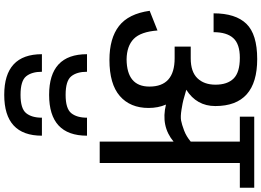

<svg xmlns="http://www.w3.org/2000/svg" viewBox="-184 -600 1235 907"><g transform="rotate(90 433.5 -146.5)"><path d="M750 0V-662H867V-730H531V-662H649V-430Q624 -409 596 -398.5Q568 -388 549.5 -384.5Q531 -381 497.5 -386.5Q464 -392 453.5 -395Q443 -398 404 -409Q481 -458 481 -546Q481 -744 259 -744Q142 -744 92.5 -693Q43 -642 43 -538H132Q132 -600 160 -631Q188 -662 253 -662Q322 -662 351 -632.5Q380 -603 380 -547Q380 -493 349.5 -461.5Q319 -430 256 -430H200V-354H255Q389 -354 389 -235Q389 -128 260 -127Q197 -128 163.5 -161Q130 -194 124 -273L31 -236Q45 -136 103 -91Q161 -46 263 -46Q377 -46 433.5 -95Q490 -144 490 -231Q490 -276 474 -313Q576 -288 649 -349V0ZM621 60Q621 239 428 239Q236 239 236 60H319Q319 108 340.5 134.5Q362 161 428 161Q493 161 514.5 134.5Q536 108 536 60ZM621 273Q621 451 428 451Q236 451 236 273H319Q319 321 340.5 347.5Q362 374 428 374Q493 374 514.5 347.5Q536 321 536 273Z"/></g></svg>

Font: Glegoo
Style: Bold
Weight: 700
Version: Version 2.0.1; ttfautohint (v0.9) -r 48 -G 60